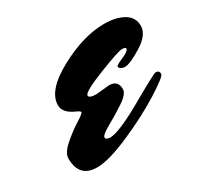

<svg xmlns="http://www.w3.org/2000/svg" viewBox="-96 -501 660 635"><g transform="rotate(-30 234.0 -183.0)"><path d="M229 -194 278 -199Q312 -199 312 -165Q312 -147 279 -125Q246 -103 212.5 -84.5Q179 -66 179 -56Q179 -49 195 -47Q230 -47 328 -103Q426 -159 433 -159Q447 -159 447 -145Q446 -135 383.5 -95.5Q321 -56 237.5 -19.5Q154 17 110 17Q41 17 41 -56Q41 -77 69.5 -102Q98 -127 126.5 -145Q155 -163 155 -167.5Q155 -172 141 -178Q99 -196 99 -226Q99 -282 192.5 -332.5Q286 -383 366 -383Q410 -383 439 -366.5Q468 -350 468 -316.5Q468 -283 421.5 -254Q375 -225 355 -225Q347 -225 340.5 -229Q334 -233 334 -238Q334 -243 361.5 -254.5Q389 -266 389 -276Q389 -281 374.5 -281Q360 -281 280 -249.5Q200 -218 200 -205Q200 -194 229 -194Z"/></g></svg>

Font: Mrs Sheppards
Style: Regular
Weight: 400
Version: Version 1.000